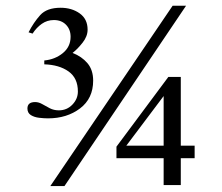

<svg xmlns="http://www.w3.org/2000/svg" viewBox="-20 -629 760 656"><path d="M645 -88.4H597.7V3.4H539.1V-88.4H377.9V-127.9L555.2 -366.2H597.7V-131.3H645ZM615.7 -609.4 200.2 6.8H151.9L569.8 -609.4ZM298.3 -353.5Q298.3 -292.5 253.4 -258.5Q208.5 -224.6 144 -224.6Q129.9 -224.6 113.5 -226.6Q97.2 -228.5 85.4 -235.8Q73.7 -243.2 73.7 -258.3Q73.7 -280.3 100.1 -280.3Q112.3 -280.3 124.5 -273.2Q136.7 -266.1 150.4 -259Q164.1 -252 181.2 -252Q208.5 -252 227.3 -271.5Q246.1 -291 246.1 -316.4Q246.1 -362.3 214.1 -385Q182.1 -407.7 131.3 -409.2V-422.4Q168 -425.8 194.6 -447.5Q221.2 -469.2 221.2 -503.4Q221.2 -528.3 205.6 -544.4Q189.9 -560.5 164.1 -560.5Q141.1 -560.5 122.8 -547.6Q104.5 -534.7 91.3 -514.2L77.6 -518.6Q94.7 -552.2 117.4 -577.4Q140.1 -602.5 187 -602.5Q225.1 -602.5 252.2 -583.3Q279.3 -564 279.3 -527.8Q279.3 -504.9 262.2 -483.2Q245.1 -461.4 228 -448.2Q259.3 -436 278.8 -413.1Q298.3 -390.1 298.3 -353.5ZM539.1 -131.3V-300.8L411.6 -131.3Z"/></svg>

Font: Scheherazade New Medium
Style: Regular
Weight: 500
Designer: SIL International
Foundry: SIL International
Version: Version 4.000